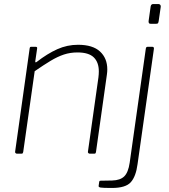

<svg xmlns="http://www.w3.org/2000/svg" viewBox="-20 -762 838 952"><path d="M64 0Q60 0 57 -3Q54 -6 55 -10L127 -522Q128 -527 129.5 -528.5Q131 -530 135 -530H156Q161 -530 163 -528Q165 -526 164 -521L155 -459Q154 -449 162 -455Q215 -496 264 -518Q313 -540 367 -540Q440 -540 476 -506.5Q512 -473 512 -418Q512 -412 511.5 -405.5Q511 -399 510 -392L456 -9Q455 -4 453.5 -2Q452 0 447 0H425Q421 0 418 -3Q415 -6 416 -10L468 -378Q469 -386 469.5 -393.5Q470 -401 470 -408Q470 -453 445 -477.5Q420 -502 364 -502Q328 -502 296.5 -491.5Q265 -481 231 -460.5Q197 -440 152 -409L95 -8Q94 -4 92.5 -2Q91 0 86 0H64ZM662 52Q654 113 628.5 141.5Q603 170 535 170Q490 170 479 168Q468 166 469 160L472 139Q473 136 474 135Q475 134 478 134L536 133Q576 132 596 112.5Q616 93 623 45L703 -521Q704 -526 706 -528Q708 -530 713 -530H735Q740 -530 742 -527Q744 -524 743 -519L662 52ZM767 -659Q766 -652 764 -648Q762 -644 754 -644H727Q720 -644 718 -648.5Q716 -653 717 -659L727 -730Q729 -742 740 -742H766Q771 -742 774.5 -738Q778 -734 777 -728Z"/></svg>

Font: Libre Franklin Thin Thin
Style: Italic
Weight: 250
Italic angle: -8°
Version: Version 3.000